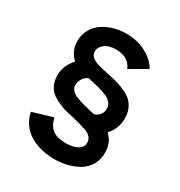

<svg xmlns="http://www.w3.org/2000/svg" viewBox="-168 -816 879 940"><g transform="rotate(30 271.5 -345.5)"><path d="M60.1 -134.8 173.8 -168.9Q183.6 -125.5 209.7 -106.2Q235.8 -86.9 282.2 -86.9Q323.7 -86.9 349.4 -100.8Q375 -114.7 375 -142.1Q375 -160.2 362.5 -173.1Q350.1 -186 329.6 -192.9Q309.1 -199.7 282.7 -206.8Q256.3 -213.9 229 -219.2Q201.7 -224.6 175.3 -235.4Q148.9 -246.1 128.4 -260Q107.9 -273.9 95.5 -298.3Q83 -322.8 83 -355Q83 -410.6 125 -456.1Q84 -493.2 84 -548.8Q84 -585 100.1 -614.3Q116.2 -643.6 143.1 -661.9Q169.9 -680.2 203.6 -690.2Q237.3 -700.2 273.9 -700.2Q337.4 -700.2 387.7 -673.3Q438 -646.5 459 -606.9L363.8 -551.8Q355 -577.6 330.6 -592.8Q306.2 -607.9 270 -607.9Q228.5 -607.9 205.8 -589.6Q183.1 -571.3 183.1 -546.9Q183.1 -527.8 199.2 -515.6Q215.3 -503.4 241 -496.6Q266.6 -489.7 297.9 -483.6Q329.1 -477.5 360.4 -467.8Q391.6 -458 417.2 -443.4Q442.9 -428.7 459 -401.4Q475.1 -374 475.1 -335.9Q475.1 -278.3 436 -235.8Q475.1 -199.7 475.1 -142.1Q475.1 -103 457.5 -73Q439.9 -43 410.4 -25.6Q380.9 -8.3 346.2 0.2Q311.5 8.8 273.9 8.8Q236.3 8.8 202.1 0.5Q168 -7.8 138.4 -24.7Q108.9 -41.5 88.1 -69.8Q67.4 -98.1 60.1 -134.8ZM334 -278.8Q353.5 -285.6 364.3 -300Q375 -314.5 375 -333Q375 -348.1 367.4 -359.9Q359.9 -371.6 349.9 -378.9Q339.8 -386.2 319.1 -393.6Q298.3 -400.9 283.7 -404.8Q269 -408.7 240.2 -415Q229 -417.5 223.1 -418.9Q203.1 -409.7 193.1 -392.6Q183.1 -375.5 183.1 -358.9Q183.1 -342.3 193.1 -330.1Q203.1 -317.9 222.2 -309.8Q241.2 -301.8 262.5 -295.9Q283.7 -290 311.5 -283.7Q316.4 -282.7 319.1 -282.2Q321.8 -281.7 326.2 -280.8Q330.6 -279.8 334 -278.8Z"/></g></svg>

Font: HK Grotesk Legacy
Style: Bold
Weight: 700
Designer: Alfredo Marco Pradil
Foundry: Hanken Design Co.
Version: Version 2.022;PS 002.022;hotconv 1.0.88;makeotf.lib2.5.64775